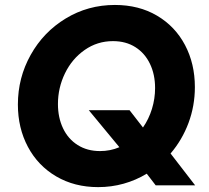

<svg xmlns="http://www.w3.org/2000/svg" viewBox="-20 -748 843 775"><path d="M572.3 -46.9Q528.8 -20.5 479.2 -6.6Q429.7 7.3 376 7.3Q280.8 7.3 207 -35.9Q133.3 -79.1 92.8 -155Q52.2 -231 52.2 -326.2Q52.2 -434.1 103.8 -526.4Q155.3 -618.7 245.1 -673.3Q335 -728 443.8 -728Q540.5 -728 613.8 -684.8Q687 -641.6 726.8 -566.2Q766.6 -490.7 766.6 -396.5Q766.6 -320.8 741 -252Q715.3 -183.1 668.5 -128.4L767.6 0H608.4ZM461.9 -153.8 338.4 -303.2H502.9L557.1 -233.4Q580.6 -267.1 593.3 -308.3Q606 -349.6 606 -392.6Q606 -447.3 585.4 -490.2Q564.9 -533.2 526.6 -557.6Q488.3 -582 436 -582Q372.6 -582 321.5 -546.1Q270.5 -510.3 242.2 -451.9Q213.9 -393.6 213.9 -328.1Q213.9 -273.4 234.4 -230.2Q254.9 -187 293.5 -162.6Q332 -138.2 383.8 -138.2Q425.3 -138.2 461.9 -153.8Z"/></svg>

Font: Reddit Sans Chocolate ExBold
Style: Italic
Weight: 800
Italic angle: -11.25°
Designer: Stephen Hutchings
Version: Version 1.013